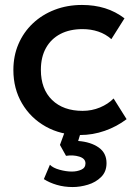

<svg xmlns="http://www.w3.org/2000/svg" viewBox="-20 -530 556 775"><path d="M303.5 15Q225.5 15 164.5 -19.2Q103.5 -53.5 68.8 -112.8Q34 -172 34 -247.5Q34 -304.5 54.5 -352.2Q75 -400 112.5 -435.5Q150 -471 200.8 -490.5Q251.5 -510 311 -510Q361 -510 403.8 -496.8Q446.5 -483.5 482.5 -456L429.5 -372Q406.5 -392.5 376.8 -402.5Q347 -412.5 313.5 -412.5Q261.5 -412.5 224 -393Q186.5 -373.5 165.8 -336.8Q145 -300 145 -248Q145 -170.5 190.2 -126.5Q235.5 -82.5 313.5 -82.5Q350.5 -82.5 383.5 -96.2Q416.5 -110 438.5 -132.5L491 -49Q451.5 -19 403 -2Q354.5 15 303.5 15ZM273.5 225Q239 225 209.2 216.2Q179.5 207.5 157 193L181.5 135Q194 148 220.5 155.2Q247 162.5 270 162.5Q291 162.5 308 155Q325 147.5 325 129.5Q325 110 300.2 102.2Q275.5 94.5 246.5 99L222 55L249.5 -20H313.5L295.5 39Q346.5 43 378.2 65.2Q410 87.5 410 128.5Q410 163 388.2 184.5Q366.5 206 335 215.5Q303.5 225 273.5 225Z"/></svg>

Font: Geologica Thin Cursive
Style: Regular
Weight: 400
Version: Version 1.010;gftools[0.9.28]